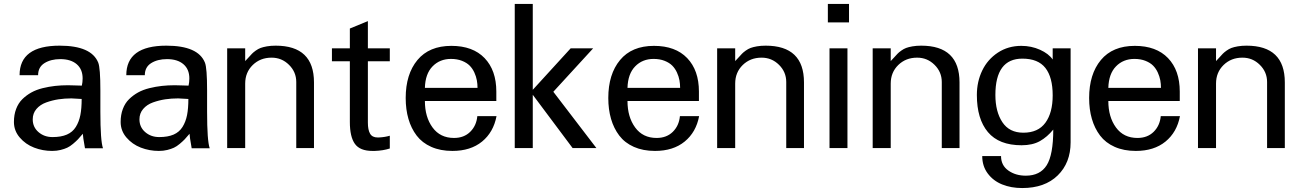

<svg xmlns="http://www.w3.org/2000/svg" viewBox="-20 -742 6507 962"><path d="M282.2 -445.8Q234.9 -445.8 202.9 -425.8Q170.9 -405.8 170.9 -365.2H78.1Q78.1 -513.2 278.8 -513.2Q438 -513.2 472.2 -428.2Q482.9 -401.4 482.9 -289.1V-182.1Q482.9 -36.1 496.1 1H405.8Q395 -59.1 395 -71.8Q379.9 -53.7 370.6 -43.9Q361.3 -34.2 345.9 -21.2Q330.6 -8.3 316.9 -2Q303.2 4.4 283.7 9.3Q264.2 14.2 241.2 14.2Q193.8 14.2 150.9 -2.4Q107.9 -19 78.9 -53Q49.8 -86.9 49.8 -130.9Q49.8 -167 60.8 -196Q71.8 -225.1 91.8 -244.9Q111.8 -264.6 137 -278.6Q162.1 -292.5 193.8 -300.3Q225.6 -308.1 256.1 -311.5Q286.6 -314.9 320.8 -314.9Q328.1 -314.9 355.5 -314Q382.8 -313 390.1 -313Q394 -330.6 394 -349.1Q394 -395 364.3 -420.4Q334.5 -445.8 282.2 -445.8ZM144 -144Q144 -105 172.9 -80.1Q201.7 -55.2 243.2 -55.2Q286.1 -55.2 314.9 -67.6Q343.8 -80.1 359.9 -106Q376 -131.8 382.6 -165.3Q389.2 -198.7 389.2 -246.1Q339.4 -249 337.9 -249Q304.2 -249 273.2 -244.4Q242.2 -239.7 211.7 -228.8Q181.2 -217.8 162.6 -196Q144 -174.3 144 -144Z M816.9 -445.8Q769.5 -445.8 737.5 -425.8Q705.6 -405.8 705.6 -365.2H612.8Q612.8 -513.2 813.5 -513.2Q972.7 -513.2 1006.8 -428.2Q1017.6 -401.4 1017.6 -289.1V-182.1Q1017.6 -36.1 1030.8 1H940.4Q929.7 -59.1 929.7 -71.8Q914.6 -53.7 905.3 -43.9Q896 -34.2 880.6 -21.2Q865.2 -8.3 851.6 -2Q837.9 4.4 818.4 9.3Q798.8 14.2 775.9 14.2Q728.5 14.2 685.5 -2.4Q642.6 -19 613.5 -53Q584.5 -86.9 584.5 -130.9Q584.5 -167 595.5 -196Q606.4 -225.1 626.5 -244.9Q646.5 -264.6 671.6 -278.6Q696.8 -292.5 728.5 -300.3Q760.3 -308.1 790.8 -311.5Q821.3 -314.9 855.5 -314.9Q862.8 -314.9 890.1 -314Q917.5 -313 924.8 -313Q928.7 -330.6 928.7 -349.1Q928.7 -395 898.9 -420.4Q869.1 -445.8 816.9 -445.8ZM678.7 -144Q678.7 -105 707.5 -80.1Q736.3 -55.2 777.8 -55.2Q820.8 -55.2 849.6 -67.6Q878.4 -80.1 894.5 -106Q910.6 -131.8 917.2 -165.3Q923.8 -198.7 923.8 -246.1Q874 -249 872.6 -249Q838.9 -249 807.9 -244.4Q776.9 -239.7 746.3 -228.8Q715.8 -217.8 697.3 -196Q678.7 -174.3 678.7 -144Z M1341.3 -453.1H1340.3Q1284.2 -453.1 1246.3 -416.3Q1208.5 -379.4 1208.5 -323.2V0H1118.2V-500H1208.5V-436Q1214.8 -442.4 1225.6 -454.3Q1236.3 -466.3 1242.7 -472.9Q1249 -479.5 1261.2 -488.3Q1273.4 -497.1 1285.6 -501.7Q1297.9 -506.3 1317.6 -509.8Q1337.4 -513.2 1361.3 -513.2Q1553.2 -513.2 1553.2 -329.1V0H1464.4V-331.1Q1464.4 -381.3 1428 -417.2Q1391.6 -453.1 1341.3 -453.1Z M1823.2 -130.9V-127.9Q1823.2 -91.3 1834.2 -72.3Q1845.2 -53.2 1872.1 -53.2H1877.9Q1908.7 -54.7 1933.1 -62V2Q1899.9 12.7 1857.9 14.2H1846.2Q1783.7 14.2 1758.3 -21Q1732.9 -56.2 1732.9 -130.9V-435.1H1643.1V-500H1732.9V-599.1L1823.2 -636.2V-500H1933.1V-435.1H1823.2Z M2108.9 -235.8Q2108.9 -155.8 2147.2 -103.3Q2185.5 -50.8 2254.9 -50.8Q2304.7 -50.8 2335.9 -81.5Q2367.2 -112.3 2371.6 -160.2H2467.8Q2452.6 -79.6 2395.3 -32.7Q2337.9 14.2 2246.6 14.2Q2186.5 14.2 2140.9 -6.1Q2095.2 -26.4 2067.6 -62.7Q2040 -99.1 2026.4 -146.5Q2012.7 -193.8 2012.7 -251Q2012.7 -370.1 2071.5 -441.2Q2130.4 -512.2 2241.7 -512.2Q2349.1 -512.2 2408 -450.9Q2466.8 -389.6 2466.8 -283.2V-235.8ZM2372.6 -301.8Q2372.6 -321.3 2369.1 -340.1Q2365.7 -358.9 2356.7 -378.7Q2347.7 -398.4 2333.3 -413.1Q2318.8 -427.7 2294.7 -437.3Q2270.5 -446.8 2239.7 -446.8Q2183.6 -446.8 2147.2 -409.4Q2110.8 -372.1 2108.9 -301.8Z M2968.3 0H2849.1L2649.4 -267.1V0H2559.1V-722.2H2649.4V-292L2839.4 -500H2952.1L2752.4 -282.2Z M3124 -235.8Q3124 -155.8 3162.4 -103.3Q3200.7 -50.8 3270 -50.8Q3319.8 -50.8 3351.1 -81.5Q3382.3 -112.3 3386.7 -160.2H3482.9Q3467.8 -79.6 3410.4 -32.7Q3353 14.2 3261.7 14.2Q3201.7 14.2 3156 -6.1Q3110.4 -26.4 3082.8 -62.7Q3055.2 -99.1 3041.5 -146.5Q3027.8 -193.8 3027.8 -251Q3027.8 -370.1 3086.7 -441.2Q3145.5 -512.2 3256.8 -512.2Q3364.3 -512.2 3423.1 -450.9Q3481.9 -389.6 3481.9 -283.2V-235.8ZM3387.7 -301.8Q3387.7 -321.3 3384.3 -340.1Q3380.9 -358.9 3371.8 -378.7Q3362.8 -398.4 3348.4 -413.1Q3334 -427.7 3309.8 -437.3Q3285.6 -446.8 3254.9 -446.8Q3198.7 -446.8 3162.4 -409.4Q3126 -372.1 3124 -301.8Z M3796.4 -453.1H3795.4Q3739.3 -453.1 3701.4 -416.3Q3663.6 -379.4 3663.6 -323.2V0H3573.2V-500H3663.6V-436Q3669.9 -442.4 3680.7 -454.3Q3691.4 -466.3 3697.8 -472.9Q3704.1 -479.5 3716.3 -488.3Q3728.5 -497.1 3740.7 -501.7Q3752.9 -506.3 3772.7 -509.8Q3792.5 -513.2 3816.4 -513.2Q4008.3 -513.2 4008.3 -329.1V0H3919.4V-331.1Q3919.4 -381.3 3883.1 -417.2Q3846.7 -453.1 3796.4 -453.1Z M4226.1 0H4136.2V-500H4226.1ZM4233.9 -629.9H4127.9V-722.2H4233.9Z M4575.7 -453.1H4574.7Q4518.6 -453.1 4480.7 -416.3Q4442.9 -379.4 4442.9 -323.2V0H4352.5V-500H4442.9V-436Q4449.2 -442.4 4460 -454.3Q4470.7 -466.3 4477.1 -472.9Q4483.4 -479.5 4495.6 -488.3Q4507.8 -497.1 4520 -501.7Q4532.2 -506.3 4552 -509.8Q4571.8 -513.2 4595.7 -513.2Q4787.6 -513.2 4787.6 -329.1V0H4698.7V-331.1Q4698.7 -381.3 4662.4 -417.2Q4626 -453.1 4575.7 -453.1Z M4967.3 -266.1Q4967.3 -182.6 5002.2 -129.9Q5037.1 -77.1 5107.4 -77.1Q5181.6 -77.1 5218 -127.2Q5254.4 -177.2 5254.4 -264.2Q5254.4 -355 5217.8 -401.6Q5181.2 -448.2 5102.5 -448.2Q4967.3 -448.2 4967.3 -266.1ZM4874.5 -266.1Q4874.5 -333 4901.4 -388.7Q4928.2 -444.3 4979.7 -478.3Q5031.2 -512.2 5097.2 -512.2Q5147.5 -512.2 5190.9 -492.7Q5234.4 -473.1 5254.4 -443.8V-500H5344.2V-28.8Q5344.2 73.7 5279.5 137Q5214.8 200.2 5101.6 200.2Q5045.9 200.2 5001.2 182.1Q4956.5 164.1 4929 127.2Q4901.4 90.3 4901.4 40H4995.6Q4995.6 86.4 5032 112.3Q5068.4 138.2 5119.6 138.2Q5191.4 138.2 5224.4 85.9Q5257.3 33.7 5257.3 -92.8Q5227.1 -55.7 5190.2 -34.9Q5153.3 -14.2 5098.6 -14.2Q4985.4 -14.2 4929.9 -80.1Q4874.5 -146 4874.5 -266.1Z M5533.2 -235.8Q5533.2 -155.8 5571.5 -103.3Q5609.9 -50.8 5679.2 -50.8Q5729 -50.8 5760.3 -81.5Q5791.5 -112.3 5795.9 -160.2H5892.1Q5877 -79.6 5819.6 -32.7Q5762.2 14.2 5670.9 14.2Q5610.8 14.2 5565.2 -6.1Q5519.5 -26.4 5491.9 -62.7Q5464.4 -99.1 5450.7 -146.5Q5437 -193.8 5437 -251Q5437 -370.1 5495.8 -441.2Q5554.7 -512.2 5666 -512.2Q5773.4 -512.2 5832.3 -450.9Q5891.1 -389.6 5891.1 -283.2V-235.8ZM5796.9 -301.8Q5796.9 -321.3 5793.5 -340.1Q5790 -358.9 5781 -378.7Q5772 -398.4 5757.6 -413.1Q5743.2 -427.7 5719 -437.3Q5694.8 -446.8 5664.1 -446.8Q5607.9 -446.8 5571.5 -409.4Q5535.2 -372.1 5533.2 -301.8Z M6205.6 -453.1H6204.6Q6148.4 -453.1 6110.6 -416.3Q6072.8 -379.4 6072.8 -323.2V0H5982.4V-500H6072.8V-436Q6079.1 -442.4 6089.8 -454.3Q6100.6 -466.3 6106.9 -472.9Q6113.3 -479.5 6125.5 -488.3Q6137.7 -497.1 6149.9 -501.7Q6162.1 -506.3 6181.9 -509.8Q6201.7 -513.2 6225.6 -513.2Q6417.5 -513.2 6417.5 -329.1V0H6328.6V-331.1Q6328.6 -381.3 6292.2 -417.2Q6255.9 -453.1 6205.6 -453.1Z"/></svg>

Font: Perun
Style: Regular
Weight: 400
Version: Version 1.0000